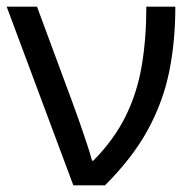

<svg xmlns="http://www.w3.org/2000/svg" viewBox="-20 -556 587 576"><path d="M0 -536H91L198 -247Q207 -223 218.5 -190Q230 -157 240.5 -125.5Q251 -94 256 -74H260Q322 -137 356.5 -206.5Q391 -276 405 -357.5Q419 -439 419 -536H506Q506 -431 487.5 -340.5Q469 -250 423.5 -166.5Q378 -83 295 0H200Z"/></svg>

Font: Noto IKEA Arabic
Style: Regular
Weight: 400
Designer: Monotype Design Team
Foundry: Monotype Imaging Inc.
Version: Version 1.200